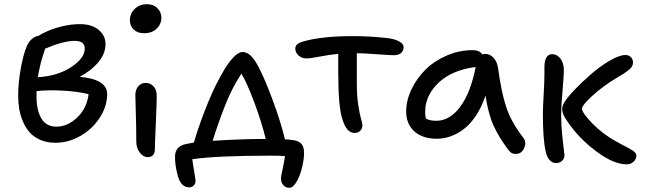

<svg xmlns="http://www.w3.org/2000/svg" viewBox="-20 -703 3048 908"><path d="M242.2 -27.8Q201.7 -27.8 170.2 -41.7Q138.7 -55.7 119.4 -77.9Q100.1 -100.1 87.6 -130.4Q75.2 -160.6 70.6 -189.9Q65.9 -219.2 65.9 -251Q65.9 -310.1 77.9 -377.2Q89.8 -444.3 106 -482.9Q114.3 -503.9 129.9 -517.6Q145.5 -531.2 163.1 -534.2Q175.3 -542.5 189.9 -548.8Q226.1 -566.9 271.5 -577.9Q316.9 -588.9 357.9 -588.9Q414.1 -588.9 446.5 -561.8Q479 -534.7 479 -494.1Q479 -449.7 445.3 -409.2Q411.6 -368.7 356.9 -339.8Q486.8 -328.1 486.8 -257.8Q486.8 -201.2 452.6 -147.7Q418.5 -94.2 361.6 -61Q304.7 -27.8 242.2 -27.8ZM333 -509.8Q280.8 -509.8 193.8 -473.1Q193.4 -471.7 189.5 -460Q185.5 -448.2 184.1 -443.6Q182.6 -439 179 -427.2Q175.3 -415.5 173.3 -407Q171.4 -398.4 168.5 -386.5Q165.5 -374.5 163.3 -362.5Q161.1 -350.6 159.2 -337.9Q252.4 -343.3 316.7 -385.7Q380.9 -428.2 380.9 -473.1Q380.9 -509.8 333 -509.8ZM152.8 -244.1Q152.8 -180.7 176 -142.3Q199.2 -104 246.1 -104Q300.3 -104 345.9 -148.2Q391.6 -192.4 398.9 -257.8Q348.1 -270.5 276.9 -274.4Q205.6 -278.3 152.8 -272Z M661.1 -545.9Q630.4 -545.9 612.3 -563.2Q594.2 -580.6 594.2 -606.9Q594.2 -638.7 617.2 -660.9Q640.1 -683.1 674.3 -683.1Q706.1 -683.1 724.6 -664.1Q743.2 -645 743.2 -620.1Q743.2 -588.9 720.9 -567.4Q698.7 -545.9 661.1 -545.9ZM679.2 40Q656.7 40 640.6 18.1Q624.5 -3.9 624.5 -33.2Q624.5 -102.5 622.3 -166.5Q620.1 -230.5 620.1 -253.9Q620.1 -278.3 633.8 -294.7Q647.5 -311 668.5 -311Q690.4 -311 705.6 -295.2Q720.7 -279.3 721.2 -252Q721.7 -227.1 717 -123.3Q712.4 -19.5 712.4 2.9Q712.4 20.5 703.9 30.3Q695.3 40 679.2 40Z M1348.6 185.1Q1330.1 185.1 1319.3 171.9Q1308.6 158.7 1308.6 140.1Q1308.6 132.3 1316.7 95.7Q1324.7 59.1 1327.6 35.2Q1309.6 33.2 1259.8 33.2Q1006.8 33.2 889.6 49.8Q891.6 69.8 898.2 107.9Q904.8 146 904.8 152.8Q904.8 165 896.2 174.1Q887.7 183.1 875 183.1Q852.5 183.1 838.6 165.8Q824.7 148.4 818.8 120.1Q807.6 78.1 807.6 38.1Q807.6 -13.7 864.7 -22.9Q876 -25.4 897 -28.8Q914.1 -88.9 943.1 -165.5Q972.2 -242.2 1000 -298.8Q1023.9 -345.7 1042.7 -377Q1061.5 -408.2 1084.7 -432.6Q1107.9 -457 1127 -457Q1147.5 -457 1166 -439.5Q1184.6 -421.9 1204.6 -382.8Q1233.9 -326.7 1271.2 -225.3Q1308.6 -124 1327.6 -43.9Q1343.8 -43.9 1360.8 -41Q1391.1 -38.1 1404.5 -23.7Q1418 -9.3 1418 20Q1418 48.3 1409.2 86.4Q1400.4 124.5 1383.5 154.8Q1366.7 185.1 1348.6 185.1ZM1044.9 -205.1Q1008.8 -112.8 985.8 -37.1Q1123 -45.9 1236.8 -45.9Q1216.8 -127 1182.4 -219.2Q1147.9 -311.5 1121.6 -355Q1073.7 -280.3 1044.9 -205.1Z M1656.7 -74.2Q1618.7 -74.2 1599.6 -138.2Q1579.6 -196.3 1579.6 -358.9V-448.2Q1540 -444.8 1494.4 -435.8Q1448.7 -426.8 1429.7 -426.8Q1407.2 -426.8 1391.8 -440.7Q1376.5 -454.6 1376.5 -473.1Q1376.5 -484.9 1384.8 -492.7Q1393.1 -500.5 1413.6 -506.8Q1502 -532.2 1649.9 -532.2Q1730 -532.2 1811.5 -522.9Q1846.2 -519 1867.4 -507.3Q1888.7 -495.6 1888.7 -480Q1888.7 -462.9 1877 -452.4Q1865.2 -441.9 1841.8 -441.9Q1822.3 -441.9 1761.5 -446.5Q1700.7 -451.2 1667.5 -451.2V-308.1Q1667.5 -249.5 1674.1 -206.8Q1680.7 -164.1 1687.3 -141.8Q1693.8 -119.6 1693.8 -110.8Q1693.8 -94.2 1683.3 -84.2Q1672.9 -74.2 1656.7 -74.2Z M2045.9 -46.9Q1978.5 -46.9 1939.7 -81.5Q1900.9 -116.2 1900.9 -175.8Q1900.9 -228 1925.8 -280.3Q1950.7 -332.5 1991.9 -373.5Q2033.2 -414.6 2092.3 -440.2Q2151.4 -465.8 2214.8 -465.8Q2248.5 -465.8 2260.7 -445.8Q2270.5 -448.2 2273.4 -448.2Q2297.4 -448.2 2314.2 -429.7Q2331.1 -411.1 2335.4 -380.9Q2351.1 -265.1 2374.3 -195.6Q2397.5 -126 2453.6 -53.2Q2471.2 -31.7 2459.2 -3.4Q2447.3 24.9 2418.5 24.9Q2405.8 24.9 2398.4 20Q2391.1 15.1 2382.8 3.9Q2340.3 -52.2 2314.9 -107.2Q2289.6 -162.1 2275.9 -251Q2258.3 -197.3 2231.4 -156.7Q2204.6 -116.2 2173.6 -92.8Q2142.6 -69.3 2110.6 -58.1Q2078.6 -46.9 2045.9 -46.9ZM1990.7 -173.8Q1990.7 -153.8 1994.6 -142.1Q2013.2 -131.8 2043.5 -131.8Q2106.9 -131.8 2156.2 -197.8Q2205.6 -263.7 2229.5 -386.2Q2117.2 -371.6 2054 -311.8Q1990.7 -252 1990.7 -173.8Z M2609.4 67.9Q2572.8 67.9 2560.1 11.2Q2547.4 -45.4 2547.4 -166Q2547.4 -189.9 2551 -254.6Q2554.7 -319.3 2554.7 -353V-386.2Q2554.7 -415.5 2564.2 -431.2Q2573.7 -446.8 2590.3 -446.8Q2614.3 -446.8 2630.4 -425.8Q2646.5 -404.8 2646.5 -370.1Q2646.5 -345.7 2640.1 -270.5Q2633.8 -195.3 2633.8 -166Q2633.8 -104.5 2641.6 -37.1L2649.4 29.8Q2649.4 47.4 2638.2 57.6Q2627 67.9 2609.4 67.9ZM2944.3 74.2Q2881.3 74.2 2798.3 11.7Q2715.3 -50.8 2662.6 -129.9Q2638.7 -162.6 2638.7 -186Q2638.7 -204.1 2651.4 -223.1Q2664.1 -243.7 2698.2 -279.3Q2732.4 -314.9 2774.7 -351.8Q2816.9 -388.7 2862.8 -415.8Q2908.7 -442.9 2938.5 -442.9Q2953.6 -442.9 2963.6 -432.6Q2973.6 -422.4 2973.6 -407.2Q2973.6 -397.5 2968.5 -388.4Q2963.4 -379.4 2950.9 -369.9Q2938.5 -360.4 2929.4 -354.5Q2920.4 -348.6 2901.4 -337.9Q2830.6 -295.4 2781.5 -250.2Q2732.4 -205.1 2732.4 -189Q2732.4 -169.9 2781 -119.6Q2829.6 -69.3 2895.5 -33.2Q2905.8 -27.3 2921.1 -19.3Q2936.5 -11.2 2947.3 -5.6Q2958 0 2968.5 6.6Q2979 13.2 2984.4 19.5Q2989.7 25.9 2989.7 32.2Q2989.7 48.8 2976.3 61.5Q2962.9 74.2 2944.3 74.2Z"/></svg>

Font: Shantell Sans Irregular Bouncy
Style: Regular
Weight: 400
Designer: Stephen Nixon, Anya Danilova, Shantell Martin
Foundry: Arrow Type
Version: Version 1.006;[9816181b4]